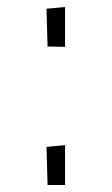

<svg xmlns="http://www.w3.org/2000/svg" viewBox="-20 -530 319 549"><path d="M166 -1H116L113 -110L166 -115ZM166 -396 116 -397 113 -505 166 -510Z"/></svg>

Font: Truculenta ExtraLight
Style: Regular
Weight: 250
Version: Version 1.002